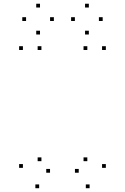

<svg xmlns="http://www.w3.org/2000/svg" viewBox="-20 -984 660 1014"><path d="M453.2 10V-10H433.2V10ZM539 -97.5V-117.5H519V-97.5ZM539 -720V-740H519V-720ZM441.2 -720V-740H421.2V-720ZM441.2 -132.8V-152.8H421.2V-132.8ZM395.8 -71.8V-91.8H375.8V-71.8ZM244.2 -71.8V-91.8H224.2V-71.8ZM198.8 -132.8V-152.8H178.8V-132.8ZM198.8 -720V-740H178.8V-720ZM101 -720V-740H81V-720ZM101 -97.5V-117.5H81V-97.5ZM186.8 10V-10H166.8V10ZM264.5 -873.2V-893.2H244.5V-873.2ZM191.3 -944.3V-964.3H171.3V-944.3ZM117.7 -873.2V-893.2H97.7V-873.2ZM191.3 -801.8V-821.8H171.3V-801.8ZM522.3 -873.2V-893.2H502.3V-873.2ZM449.2 -944.3V-964.3H429.2V-944.3ZM375.5 -873.2V-893.2H355.5V-873.2ZM449.2 -801.8V-821.8H429.2V-801.8Z"/></svg>

Font: Monaspace Krypton Dots Var
Style: Regular
Weight: 400
Designer: Riley Cran and the Lettermatic Team
Version: Version 1.100 (Monaspace Krypton Dots)